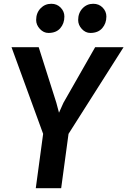

<svg xmlns="http://www.w3.org/2000/svg" viewBox="-20 -997 674 1017"><path d="M169.5 0 208.5 -288 41 -747H185L278.5 -452.5L292.5 -400L316 -452.5L484 -747H634.5L343 -288L304 0ZM236.5 -822.5Q211 -822.5 191.2 -843.8Q171.5 -865 171.5 -891Q171.5 -928.5 194.8 -952.8Q218 -977 252 -977Q281.5 -977 301.2 -956.8Q321 -936.5 321 -909.5Q321 -872.5 299.2 -847.5Q277.5 -822.5 236.5 -822.5ZM458.5 -822.5Q433 -822.5 413.5 -843.5Q394 -864.5 394 -891Q394 -928 417 -952.5Q440 -977 474 -977Q504 -977 523.8 -956.8Q543.5 -936.5 543.5 -909.5Q543.5 -873 521.5 -847.8Q499.5 -822.5 458.5 -822.5Z"/></svg>

Font: Merriweather Sans SemiBold
Style: Italic
Weight: 600
Italic angle: -7.5°
Designer: Eben Sorkin
Foundry: Eben Sorkin
Version: Version 2.001